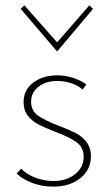

<svg xmlns="http://www.w3.org/2000/svg" viewBox="-20 -693 407 716"><path d="M42 -46 59 -64Q79 -43 111.5 -30.5Q144 -18 180 -18Q228 -18 260 -43.5Q292 -69 292 -108Q292 -144 265 -163Q238 -182 185 -202Q147 -217 123.5 -229Q100 -241 84 -261.5Q68 -282 68 -312Q68 -358 104 -385Q140 -412 193 -412Q223 -412 251.5 -403Q280 -394 302 -378L288 -359Q270 -375 245 -383Q220 -391 193 -391Q151 -391 123.5 -369.5Q96 -348 96 -314Q96 -280 121.5 -262Q147 -244 199 -224Q238 -209 262 -197Q286 -185 302.5 -163.5Q319 -142 319 -110Q319 -60 279.5 -28.5Q240 3 179 3Q137 3 101 -10.5Q65 -24 42 -46ZM57 -660 71 -673 193 -535 313 -673 327 -660 193 -501Z"/></svg>

Font: Ysabeau Extralight
Style: Regular
Weight: 200
Designer: Christian Thalmann (Catharsis Fonts)
Version: Version 0.003